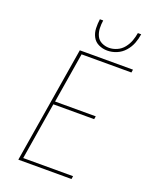

<svg xmlns="http://www.w3.org/2000/svg" viewBox="-171 -1045 917 1140"><g transform="rotate(20 288.0 -474.5)"><path d="M88 0H424L427 -19H112L171 -380H429L432 -399H175L227 -716H542L545 -735H209ZM362 -789Q392 -789 421 -801Q450 -813 471.5 -837.5Q493 -862 504 -891Q515 -920 519 -949H498Q494 -924 485 -899Q476 -874 458.5 -852Q441 -830 416 -819Q391 -808 366 -808Q341 -808 319 -819Q297 -830 287 -852Q277 -874 276 -899Q275 -924 279 -949H258Q254 -920 255 -891Q256 -862 269 -837.5Q282 -813 307.5 -801Q333 -789 362 -789Z"/></g></svg>

Font: Iosevka Sparkle Thin
Style: Italic
Weight: 100
Italic angle: -9°
Designer: Belleve Invis
Foundry: Belleve Invis
Version: Version 4.5.0; ttfautohint (v1.8.3)